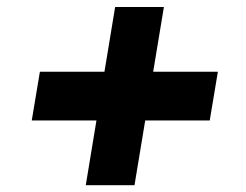

<svg xmlns="http://www.w3.org/2000/svg" viewBox="-20 -569 706 552"><path d="M226.6 -36.6 257.3 -222.7H71.3L94.7 -362.8H280.3L311 -548.8H451.2L420.4 -362.8H606.4L583 -222.7H397.5L366.7 -36.6Z"/></svg>

Font: Inter Display ExtraBold
Style: Italic
Weight: 800
Italic angle: -9.39999°
Designer: Rasmus Andersson
Foundry: rsms
Version: Version 4.000;git-a52131595